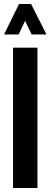

<svg xmlns="http://www.w3.org/2000/svg" viewBox="-23 -938 252 958"><path d="M-3 -766 72 -918H132L209 -766H135L102 -834L70 -766ZM42 0V-700H164V0Z"/></svg>

Font: Stick No Bills ExtraLight
Style: Bold
Weight: 700
Version: Version 2.000